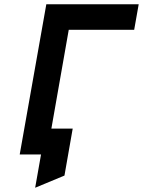

<svg xmlns="http://www.w3.org/2000/svg" viewBox="-20 -720 666 895"><path d="M143.9 155.2 171.3 0H128.5L149.7 -120.6H318.9L280.5 98.4ZM71.9 0 195.9 -700H626.5L605.5 -581.2H300.5L198.3 0Z"/></svg>

Font: Overpass
Style: Italic
Weight: 400
Italic angle: -10°
Designer: Delve Withrington, Dave Bailey, Thomas Jockin
Foundry: Delve Fonts LLC
Version: Version 4.000